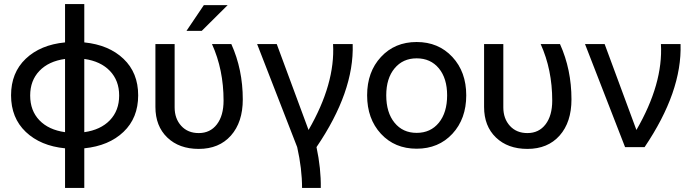

<svg xmlns="http://www.w3.org/2000/svg" viewBox="-20 -721 3384 941"><path d="M298.8 200.2V5.9Q178.7 -5.9 106.4 -74.5Q34.2 -143.1 34.2 -253.9Q34.2 -364.7 106.2 -433.1Q178.2 -501.5 298.8 -513.2V-701.2H393.1V-513.2Q513.7 -501 585.4 -432.6Q657.2 -364.3 657.2 -253.9Q657.2 -143.1 585.4 -74.7Q513.7 -6.3 393.1 5.9V200.2ZM127.9 -252.9Q127.9 -178.7 173.1 -131.6Q218.3 -84.5 298.8 -73.2V-432.1Q218.3 -420.9 173.1 -373.5Q127.9 -326.2 127.9 -252.9ZM564 -252.9Q564 -326.2 518.6 -373.5Q473.1 -420.9 393.1 -432.1V-73.2Q473.1 -84.5 518.6 -131.8Q564 -179.2 564 -252.9Z M954.1 8.8Q857.9 8.8 799.8 -47.1Q741.7 -103 741.7 -196.8V-504.9H835.9V-194.8Q835.9 -139.6 868.2 -104.2Q900.4 -68.8 954.1 -68.8Q1010.3 -68.8 1043 -111.6Q1075.7 -154.3 1075.7 -228Q1075.7 -379.4 1019 -504.9H1113.8Q1169.9 -380.4 1169.9 -233.9Q1169.9 -122.1 1111.8 -56.6Q1053.7 8.8 954.1 8.8ZM979 -695.8H1095.7L968.8 -569.8H894Z M1436.5 0 1240.2 -504.9H1336.4L1492.2 -84Q1623.5 -311 1612.3 -504.9H1708.5Q1716.3 -272 1531.2 0Q1553.7 105.5 1552.2 200.2H1460.4Q1460.4 106 1436.5 0Z M2265.1 -253.9Q2265.1 -138.7 2197.3 -65.4Q2129.4 7.8 2022 7.8Q1914.6 7.8 1846.9 -65.4Q1779.3 -138.7 1779.3 -253.9Q1779.3 -368.7 1847.2 -441.9Q1915 -515.1 2022 -515.1Q2128.9 -515.1 2197 -441.9Q2265.1 -368.7 2265.1 -253.9ZM1873 -253.9Q1873 -169.4 1913.6 -119.6Q1954.1 -69.8 2022 -69.8Q2090.3 -69.8 2130.9 -119.6Q2171.4 -169.4 2171.4 -253.9Q2171.4 -336.9 2130.9 -386Q2090.3 -435.1 2022 -435.1Q1954.6 -435.1 1913.8 -386Q1873 -336.9 1873 -253.9Z M2564.9 8.8Q2468.8 8.8 2410.6 -47.1Q2352.5 -103 2352.5 -196.8V-504.9H2446.8V-194.8Q2446.8 -139.6 2479 -104.2Q2511.2 -68.8 2564.9 -68.8Q2621.1 -68.8 2653.8 -111.6Q2686.5 -154.3 2686.5 -228Q2686.5 -379.4 2629.9 -504.9H2724.6Q2780.8 -380.4 2780.8 -233.9Q2780.8 -122.1 2722.7 -56.6Q2664.6 8.8 2564.9 8.8Z M3043.5 0 2847.2 -504.9H2943.4L3099.1 -84Q3230.5 -311 3219.2 -504.9H3315.4Q3323.2 -272.5 3139.2 0Z"/></svg>

Font: LT Superior Med
Style: Regular
Weight: 500
Designer: Daniel Lyons
Foundry: LyonsType
Version: Version 1.000